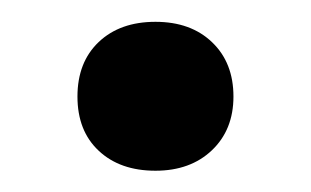

<svg xmlns="http://www.w3.org/2000/svg" viewBox="-20 -368 285 176"><path d="M51 -279.5Q51 -311 70.5 -329.5Q90 -348 122.5 -348Q155 -348 174.5 -329.2Q194 -310.5 194 -279.5Q194 -249 174.2 -230.2Q154.5 -211.5 122.5 -211.5Q90 -211.5 70.5 -229.8Q51 -248 51 -279.5Z"/></svg>

Font: Encode Sans Medium
Style: Regular
Weight: 500
Designer: Multiple Designers
Foundry: Impallari Type
Version: Version 2.000